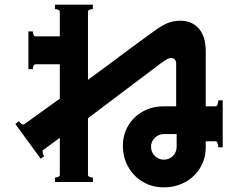

<svg xmlns="http://www.w3.org/2000/svg" viewBox="-20 -785 1040 825"><path d="M937 -354V-152H918Q918 -160 915 -169Q912 -178 907 -178H864V-152Q864 -105 841 -65.5Q818 -26 776.5 -3Q735 20 683 20Q635 20 595 -3Q555 -26 531.5 -67Q508 -108 508 -159Q508 -206 531 -245Q554 -284 594 -306Q634 -328 682 -328H737V-511Q737 -523 731 -529.5Q725 -536 716 -536Q707 -536 698 -531Q689 -526 671 -513L358 -277V-33Q358 -28 365 -25Q372 -22 379 -22V-3H216V-22Q223 -22 230 -25Q237 -28 237 -33V-193L165 -140Q163 -139 163 -134Q163 -123 170 -114L155 -103L46 -252L61 -264Q66 -257 73 -252.5Q80 -248 84 -251L237 -361V-509H132Q127 -509 124 -502Q121 -495 121 -488H102V-650H121Q121 -643 124 -636Q127 -629 132 -629H237V-735Q237 -740 230 -743Q223 -746 216 -746V-765H379V-746Q372 -746 365 -743Q358 -740 358 -735V-442Q465 -520 497 -545Q541 -577 578.5 -605Q616 -633 639 -649Q674 -675 699.5 -685.5Q725 -696 755 -696Q805 -696 834.5 -662Q864 -628 864 -565V-328H907Q912 -328 915 -337Q918 -346 918 -354ZM739 -209H684Q662 -209 645.5 -193Q629 -177 629 -155Q629 -131 645 -115Q661 -99 684 -99Q707 -99 723 -115Q739 -131 739 -154Z"/></svg>

Font: Aoboshi One
Style: Regular
Weight: 400
Designer: IKIMOJI
Foundry: Natsumi Matsuba
Version: Version 1.000; ttfautohint (v1.8.3)